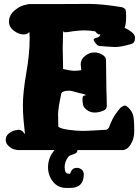

<svg xmlns="http://www.w3.org/2000/svg" viewBox="-20 -759 706 970"><path d="M314.5 190.4Q272.5 190.4 247.6 158.7Q222.7 127 222.7 86.9Q222.7 36.1 255.9 -1H69.3Q64.5 -1 51.8 -4.4Q39.1 -7.8 23.9 -21Q8.8 -34.2 8.8 -52.7Q8.8 -72.3 24.9 -85Q41 -97.7 56.6 -100.6L73.2 -103.5Q79.1 -103.5 85 -101.1Q90.8 -98.6 94.2 -95.2Q97.7 -91.8 100.6 -87.9Q103.5 -84 105.5 -82L106.4 -79.1V-80.1Q106.4 -83 104 -103Q101.6 -123 98.6 -157.2Q95.7 -191.4 95.7 -228.5Q95.7 -292 112.8 -389.6Q129.9 -487.3 129.9 -564.5Q129.9 -569.3 129.4 -580.1Q128.9 -590.8 128.9 -596.7L127 -595.7Q126 -594.7 123.5 -592.8Q121.1 -590.8 118.2 -588.9Q115.2 -586.9 110.4 -585.9Q105.5 -585 99.6 -585Q75.2 -585 50.3 -603.5Q25.4 -622.1 25.4 -649.4Q25.4 -680.7 50.3 -703.1Q75.2 -725.6 99.6 -732.4L125 -738.3H228.5Q288.1 -738.3 352.1 -738.8Q416 -739.3 428.7 -739.3Q494.1 -739.3 595.7 -722.7Q610.4 -717.8 613.8 -710.4Q617.2 -703.1 617.2 -680.7V-671.9Q617.2 -653.3 615.2 -641.1Q613.3 -628.9 611.3 -624L609.4 -619.1Q609.4 -618.2 622.6 -611.8Q635.7 -605.5 648.9 -593.8Q662.1 -582 662.1 -568.4Q662.1 -542 643.6 -537.1Q592.8 -521.5 561.5 -521.5Q550.8 -521.5 524.9 -523.4Q499 -525.4 484.4 -526.4Q472.7 -528.3 467.8 -535.2Q453.1 -550.8 453.1 -558.6Q453.1 -564.5 469.7 -568.8Q486.3 -573.2 486.3 -586.9V-587.9L484.4 -585.9Q483.4 -585 481.4 -585Q472.7 -585 460.9 -600.6Q431.6 -605.5 406.2 -605.5Q373 -605.5 320.3 -596.7H319.3Q301.8 -594.7 300.8 -598.6Q299.8 -601.6 298.8 -603.5Q296.9 -548.8 296.9 -516.6Q296.9 -476.6 298.8 -410.2Q335.9 -401.4 357.4 -401.4Q372.1 -401.4 389.6 -404.3Q390.6 -405.3 390.6 -408.2Q390.6 -410.2 389.2 -418.9Q387.7 -427.7 387.7 -433.6Q387.7 -459 409.7 -476.6Q431.6 -494.1 457 -494.1Q477.5 -494.1 496.6 -482.9Q515.6 -471.7 515.6 -456.1Q516.6 -340.8 517.6 -298.8Q518.6 -298.8 519.5 -222.7Q518.6 -207 504.9 -201.2Q480.5 -190.4 459 -190.4Q435.5 -190.4 418.9 -203.6Q402.3 -216.8 400.4 -226.6Q396.5 -245.1 396.5 -256.8Q396.5 -276.4 407.2 -276.4H411.1Q412.1 -276.4 412.1 -278.3Q412.1 -279.3 411.1 -280.3Q410.2 -281.2 407.2 -282.2Q404.3 -283.2 401.4 -284.2Q398.4 -285.2 392.1 -286.6Q385.7 -288.1 379.9 -289.1Q341.8 -300.8 329.1 -300.8Q297.9 -300.8 290 -288.1Q273.4 -210 273.4 -182.6Q273.4 -177.7 273.9 -157.2Q274.4 -136.7 274.4 -119.1Q284.2 -109.4 324.7 -103.5Q365.2 -97.7 397.5 -97.7Q417 -97.7 457 -100.1Q497.1 -102.5 517.6 -103.5Q529.3 -109.4 532.2 -119.1Q535.2 -128.9 547.4 -154.8Q559.6 -180.7 589.8 -215.8Q604.5 -225.6 610.4 -225.6Q617.2 -225.6 627 -216.8Q646.5 -198.2 652.3 -177.2Q658.2 -156.2 658.2 -97.7Q658.2 -63.5 646 -40Q633.8 -16.6 622.1 -8.8Q610.4 -1 602.5 -1H371.1V1Q371.1 14.6 350.6 20.5Q330.1 26.4 325.2 33.2Q306.6 57.6 306.6 85Q306.6 118.2 325.2 118.2H326.2Q329.1 118.2 332 119.1Q335 119.1 335.9 115.2Q335.9 113.3 336.9 111.3Q345.7 88.9 368.2 88.9Q381.8 88.9 392.6 98.1Q403.3 107.4 403.3 122.1V125Q402.3 147.5 394.5 161.6Q386.7 175.8 374.5 181.6Q362.3 187.5 353 189Q343.8 190.4 330.1 190.4Z"/></svg>

Font: Essays1743
Style: Bold
Weight: 700
Designer: Based on the typeface in a 1743 English translation of the essays of Montaigne.  PostScript/TrueType font designed by Jo
Version: Version 002.100